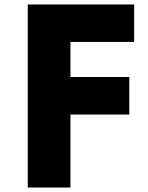

<svg xmlns="http://www.w3.org/2000/svg" viewBox="-20 -845 668 865"><path d="M105 0V-825H584.5V-656H255.5L297.5 -696.5V-453L255.5 -498H562.5V-329H255.5L297.5 -374V0Z"/></svg>

Font: Spartan Thin ExtraBold
Style: Regular
Weight: 800
Version: Version 1.004